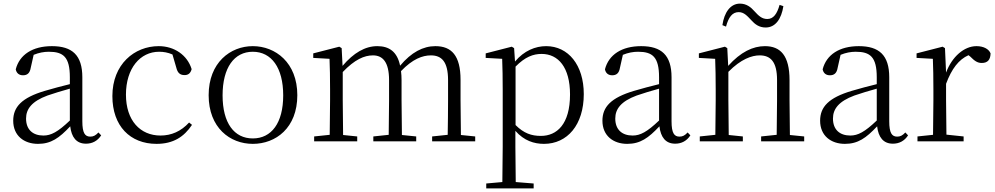

<svg xmlns="http://www.w3.org/2000/svg" viewBox="-20 -781 5500 1061"><path d="M455 13C490 13 519 -2 539 -33L524 -49C508 -32 496 -26 479 -26C450 -26 435 -45 435 -111V-354C435 -476 379 -526 267 -526C160 -526 88 -479 67 -398C71 -377 85 -365 107 -365C130 -365 145 -376 150 -407L166 -478C195 -490 223 -495 250 -495C330 -495 366 -466 366 -354V-316C321 -305 272 -292 228 -279C100 -241 53 -190 53 -114C53 -31 113 14 190 14C262 14 307 -18 368 -83C375 -23 402 13 455 13ZM366 -115C300 -52 262 -32 220 -32C162 -32 124 -64 124 -126C124 -179 156 -221 242 -253C279 -266 323 -279 366 -291Z M845 14C938 14 997 -25 1041 -91L1025 -104C980 -55 927 -32 867 -32C755 -32 676 -115 676 -258C676 -404 755 -495 859 -495C884 -495 908 -491 933 -480L954 -408C961 -379 974 -366 1000 -366C1020 -366 1033 -376 1039 -399C1015 -477 943 -526 857 -526C723 -526 601 -426 601 -250C601 -85 699 14 845 14Z M1377 14C1504 14 1623 -74 1623 -255C1623 -435 1502 -526 1377 -526C1253 -526 1133 -435 1133 -255C1133 -75 1251 14 1377 14ZM1377 -16C1274 -16 1210 -101 1210 -254C1210 -407 1274 -495 1377 -495C1480 -495 1545 -407 1545 -254C1545 -101 1480 -16 1377 -16Z M2452 0H2606V-27L2527 -35L2525 -227V-340C2525 -474 2475 -526 2386 -526C2318 -526 2253 -492 2191 -418C2175 -495 2131 -526 2065 -526C1998 -526 1934 -489 1873 -417L1868 -515L1855 -523L1711 -486V-461L1801 -456C1803 -406 1804 -354 1804 -286V-227L1802 -36L1716 -27V0H1954V-27L1876 -35L1874 -227V-383C1940 -452 1993 -475 2041 -475C2095 -475 2130 -438 2130 -338V-227L2128 -36L2043 -27V0H2280V-27L2201 -35L2199 -227V-338C2199 -356 2198 -373 2196 -388C2260 -455 2315 -475 2361 -475C2420 -475 2456 -441 2456 -338V-227C2456 -172 2455 -91 2454 -36L2368 -27V0Z M2986 14C3115 14 3206 -91 3206 -261C3206 -422 3120 -526 2998 -526C2939 -526 2876 -501 2826 -441L2821 -515L2808 -523L2664 -486V-461L2755 -456C2757 -406 2758 -351 2758 -282V30L2756 225L2667 233V260H2929V233L2830 225L2828 30V-58C2876 -3 2932 14 2986 14ZM2829 -413C2882 -467 2927 -483 2973 -483C3065 -483 3130 -409 3130 -259C3130 -94 3057 -30 2969 -30C2917 -30 2875 -44 2829 -90Z M3711 13C3746 13 3775 -2 3795 -33L3780 -49C3764 -32 3752 -26 3735 -26C3706 -26 3691 -45 3691 -111V-354C3691 -476 3635 -526 3523 -526C3416 -526 3344 -479 3323 -398C3327 -377 3341 -365 3363 -365C3386 -365 3401 -376 3406 -407L3422 -478C3451 -490 3479 -495 3506 -495C3586 -495 3622 -466 3622 -354V-316C3577 -305 3528 -292 3484 -279C3356 -241 3309 -190 3309 -114C3309 -31 3369 14 3446 14C3518 14 3563 -18 3624 -83C3631 -23 3658 13 3711 13ZM3622 -115C3556 -52 3518 -32 3476 -32C3418 -32 3380 -64 3380 -126C3380 -179 3412 -221 3498 -253C3535 -266 3579 -279 3622 -291Z M3972 -642 3992 -634C4006 -686 4027 -714 4062 -714C4092 -714 4110 -692 4132 -669C4151 -648 4174 -629 4211 -629C4265 -629 4298 -676 4309 -747L4288 -754C4274 -704 4254 -676 4220 -676C4190 -676 4172 -694 4149 -719C4130 -741 4105 -761 4069 -761C4016 -761 3982 -712 3972 -642ZM4271 0H4424V-27L4345 -35L4343 -227V-338C4343 -474 4293 -526 4207 -526C4141 -526 4073 -494 4004 -417L3999 -515L3986 -523L3842 -486V-461L3932 -456C3934 -406 3935 -353 3935 -285V-227L3933 -36L3847 -27V0H4085V-27L4007 -35L4005 -227V-384C4075 -455 4135 -475 4178 -475C4238 -475 4274 -440 4274 -339V-227L4272 -36L4186 -27V0Z M4914 13C4949 13 4978 -2 4998 -33L4983 -49C4967 -32 4955 -26 4938 -26C4909 -26 4894 -45 4894 -111V-354C4894 -476 4838 -526 4726 -526C4619 -526 4547 -479 4526 -398C4530 -377 4544 -365 4566 -365C4589 -365 4604 -376 4609 -407L4625 -478C4654 -490 4682 -495 4709 -495C4789 -495 4825 -466 4825 -354V-316C4780 -305 4731 -292 4687 -279C4559 -241 4512 -190 4512 -114C4512 -31 4572 14 4649 14C4721 14 4766 -18 4827 -83C4834 -23 4861 13 4914 13ZM4825 -115C4759 -52 4721 -32 4679 -32C4621 -32 4583 -64 4583 -126C4583 -179 4615 -221 4701 -253C4738 -266 4782 -279 4825 -291Z M5208 -318C5239 -401 5278 -452 5332 -476L5342 -468C5365 -445 5381 -433 5405 -433C5439 -433 5453 -452 5454 -486C5444 -511 5414 -526 5376 -526C5308 -526 5241 -468 5208 -380L5202 -515L5189 -523L5045 -486V-461L5135 -456C5137 -406 5138 -354 5138 -285V-227L5136 -36L5050 -27V0H5305V-27L5210 -37L5208 -227Z"/></svg>

Font: Noto Serif TC Light
Style: Regular
Weight: 300
Designer: Ryoko NISHIZUKA 西塚涼子 (kana & ideographs); Frank Grießhammer (Latin, Greek & Cyrillic); Wenlong ZHANG 张文龙 (bopomofo); San
Foundry: Adobe
Version: Version 2.001;hotconv 1.1.0;makeotfexe 2.6.0